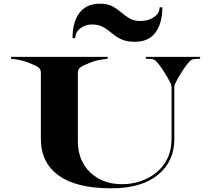

<svg xmlns="http://www.w3.org/2000/svg" viewBox="-20 -1009 1147 1043"><path d="M479 -876Q443 -876 416 -854.8Q389 -833.5 389 -802H374Q374 -888.5 411.5 -938.8Q449 -989 523 -989Q564.5 -989 590.8 -974.8Q617 -960.5 638.2 -942Q659.5 -923.5 683.2 -909.2Q707 -895 743 -895Q786.5 -895 816.8 -916.2Q847 -937.5 847 -969H862Q862 -883 824.8 -832.5Q787.5 -782 713 -782Q675 -782 649.5 -791.5Q624 -801 605.2 -815Q586.5 -829 569.2 -843Q552 -857 531 -866.5Q510 -876 479 -876ZM40 -690V-700H565V-690Q534.5 -686.5 513 -682Q491.5 -677.5 467 -667.5Q429.5 -652.5 416.2 -642.8Q403 -633 403 -612.5V-240Q403 -174 432.2 -121.5Q461.5 -69 515.8 -38.8Q570 -8.5 644.5 -8.5Q695 -8.5 742.5 -24.2Q790 -40 828.5 -71Q867 -102 889.5 -148.2Q912 -194.5 912 -255V-532.5Q912 -540 910.5 -545.8Q909 -551.5 906.5 -557Q901.5 -568 892.2 -584.2Q883 -600.5 873.2 -615.8Q863.5 -631 858 -639Q844 -659 831.5 -673.2Q819 -687.5 801.5 -688.5L772 -690V-700H1067V-690L1037.5 -688.5Q1020 -687.5 1007.5 -673.2Q995 -659 981 -639Q975.5 -631 965.8 -615.8Q956 -600.5 946.8 -584.2Q937.5 -568 932.5 -557Q930 -551.5 928.5 -545.8Q927 -540 927 -532.5V-255Q927 -131.5 837.5 -58.8Q748 14 584.5 14Q395 14 298.5 -55.8Q202 -125.5 202 -255V-612.5Q202 -633 189 -642.8Q176 -652.5 138 -667.5Q113.5 -677 92 -681.8Q70.5 -686.5 40 -690Z"/></svg>

Font: Engraving CC
Style: Bold
Weight: 700
Designer: indestructible type*
Foundry: Cowboy Collective
Version: Version 1.000